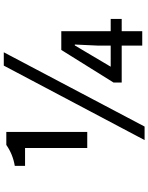

<svg xmlns="http://www.w3.org/2000/svg" viewBox="98 -888 803 1040"><g transform="rotate(-90 500.0 -368.5)"><path d="M304.7 -297.9H217.8V-634.8H121.1V-690.4Q184.6 -701.2 234.4 -736.3H304.7ZM664.1 -750H736.3L334 12.7H260.7ZM658.2 -170.9H772.5V-240.2L778.3 -365.2H773.4L720.7 -276.4ZM917 -170.9V-111.3H850.6V0H772.5V-111.3H572.3V-155.3L749 -438.5H850.6V-170.9Z"/></g></svg>

Font: Gen Shin Gothic Monospace Medium
Style: Regular
Weight: 500
Designer: [Source Han Sans]
Ryoko NISHIZUKA  (kana & ideographs); Paul D. Hunt (Latin, Greek & Cyrillic); Wenlong ZHANG  (bopomofo
Version: Version 1.002.20150607